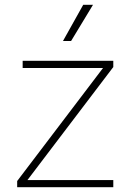

<svg xmlns="http://www.w3.org/2000/svg" viewBox="-20 -785 542 805"><path d="M278 -613H244L329 -765H370ZM52 0V-26L412 -500H75V-530H455V-504L95 -30H455V0Z"/></svg>

Font: Be Vietnam Pro Thin
Style: Regular
Weight: 100
Designer: Lam Bao, Tony Le, Vietanh Nguyen
Foundry: Yellow Type Foundry
Version: Version 1.002; ttfautohint (v1.8.3)